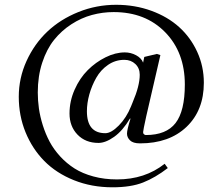

<svg xmlns="http://www.w3.org/2000/svg" viewBox="-20 -631 935 809"><path d="M568.8 -315.9Q568.8 -343.8 550.3 -361.3Q531.7 -378.9 503.9 -378.9Q466.3 -378.9 435.3 -357.7Q404.3 -336.4 385.5 -303.2Q366.7 -270 356.4 -233.2Q346.2 -196.3 346.2 -162.1Q346.2 -69.8 423.8 -69.8Q448.7 -69.8 480.7 -102.3Q512.7 -134.8 532.2 -183.1L539.1 -200.2Q568.8 -269.5 568.8 -315.9ZM594.2 -62Q680.7 -62 719.7 -112.5Q758.8 -163.1 758.8 -274.9Q758.8 -410.6 675.8 -495.4Q592.8 -580.1 459 -580.1Q412.1 -580.1 367.2 -567.9Q322.3 -555.7 280.8 -528.8Q239.3 -502 208 -463.1Q176.8 -424.3 158 -367.2Q139.2 -310.1 139.2 -241.2Q139.2 -207.5 144 -173.6Q148.9 -139.6 160.4 -103Q171.9 -66.4 189.2 -33.9Q206.5 -1.5 233.6 28.1Q260.7 57.6 294.2 78.9Q327.6 100.1 373.5 112.5Q419.4 125 473.1 125Q590.8 125 673.8 59.1L687 77.1Q634.3 117.7 583 137.9Q531.7 158.2 454.1 158.2Q366.2 158.2 291.7 128.4Q217.3 98.6 166.7 47.4Q116.2 -3.9 87.6 -73.7Q59.1 -143.6 59.1 -223.1Q59.1 -302.2 91.8 -374Q124.5 -445.8 179.4 -497.8Q234.4 -549.8 310.3 -580.3Q386.2 -610.8 469.2 -610.8Q548.3 -610.8 617.4 -585.7Q686.5 -560.5 734.9 -516.8Q783.2 -473.1 811 -412.4Q838.9 -351.6 838.9 -282.2Q838.9 -166 765.9 -96.4Q692.9 -26.9 569.8 -26.9Q540.5 -26.9 527.8 -39.6Q515.1 -52.2 515.1 -67.9Q515.1 -84 529.8 -130.9L527.8 -131.8Q497.1 -80.1 460.9 -54.4Q424.8 -28.8 395 -28.8Q340.3 -28.8 306.6 -63.7Q272.9 -98.6 272.9 -152.8Q272.9 -204.6 294.4 -253.2Q315.9 -301.8 349.6 -335.4Q383.3 -369.1 424.8 -389.6Q466.3 -410.2 505.9 -410.2Q531.2 -410.2 553.5 -398.2Q575.7 -386.2 583 -367.2L587.9 -391.1L641.1 -403.8L655.8 -398.9L596.2 -141.1Q583 -80.6 583 -74.2Q583 -67.9 587.2 -64.9Q591.3 -62 594.2 -62Z"/></svg>

Font: Common Serif
Style: Regular
Weight: 400
Designer: Philipp H. Poll, Khaled Hosny
Foundry: Stefan Peev, Context Ltd.
Version: Version 1.026